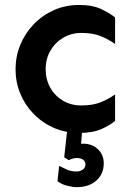

<svg xmlns="http://www.w3.org/2000/svg" viewBox="-20 -524 523 778"><path d="M300.8 14.6Q245.1 14.6 198.2 -5.9Q151.4 -26.4 116.2 -62.5Q81.1 -98.6 62 -145Q43 -191.4 43 -243.2Q43 -294.9 62 -341.8Q81.1 -388.7 116.2 -425.3Q151.4 -461.9 198.2 -482.9Q245.1 -503.9 300.8 -503.9Q356.4 -503.9 392.1 -486.3Q427.7 -468.8 446.3 -453.1V-345.7Q420.9 -364.3 388.7 -377.4Q356.4 -390.6 309.6 -390.6Q269.5 -390.6 236.3 -371.1Q203.1 -351.6 184.1 -318.4Q165 -285.2 165 -243.2Q165 -202.1 183.6 -168.9Q202.1 -135.7 234.9 -116.2Q267.6 -96.7 309.6 -96.7Q356.4 -96.7 388.7 -109.9Q420.9 -123 446.3 -141.6V-34.2Q427.7 -17.6 392.1 -1.5Q356.4 14.6 300.8 14.6ZM290 234.4Q275.4 234.4 252 228.5Q228.5 222.7 212.9 210L219.7 148.4Q235.4 156.2 252 163.6Q268.6 170.9 290 170.9Q304.7 170.9 315.4 163.1Q326.2 155.3 326.2 142.6Q326.2 129.9 316.4 123Q306.6 116.2 291 116.2Q284.2 116.2 276.4 118.2Q268.6 120.1 258.8 125L240.2 113.3L252.9 -2H313.5L308.6 58.6Q348.6 55.7 374.5 78.6Q400.4 101.6 400.4 137.7Q400.4 180.7 370.6 207.5Q340.8 234.4 290 234.4Z"/></svg>

Font: Sen SemiBold
Style: Regular
Weight: 600
Designer: Kosal Sen, Philatype
Foundry: Philatype
Version: Version 2.000;gftools[0.9.31]